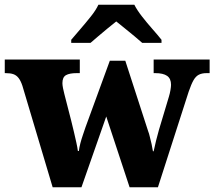

<svg xmlns="http://www.w3.org/2000/svg" viewBox="-25 -786 900 806"><path d="M69 -426Q62 -447 53 -458.5Q44 -470 31.5 -474.5Q19 -479 -1 -479H-5V-536H310V-479H297Q267 -479 252 -470.5Q237 -462 237 -437Q237 -429 239.5 -416Q242 -403 245 -392L274 -279Q280 -255 285.5 -231.5Q291 -208 295.5 -187.5Q300 -167 302 -152H306Q308 -168 312.5 -185Q317 -202 323 -219.5Q329 -237 334 -252L436 -531H501L597 -235Q601 -225 603.5 -213.5Q606 -202 609 -191Q612 -180 613.5 -169.5Q615 -159 617 -151H620Q625 -175 630 -195Q635 -215 642 -240L684 -380Q688 -393 690.5 -407.5Q693 -422 693 -430Q693 -456 676.5 -467.5Q660 -479 627 -479H620V-536H855V-479H842Q823 -479 810 -472.5Q797 -466 787.5 -449.5Q778 -433 767 -401L638 0H519L421 -297L317 0H196ZM274 -619Q290 -638 312.5 -664Q335 -690 356.5 -717Q378 -744 388 -766H539Q550 -744 571 -717Q592 -690 615 -664Q638 -638 653 -619V-606H572Q560 -617 540 -633.5Q520 -650 499 -667Q478 -684 463 -696Q448 -684 427 -667Q406 -650 387 -633.5Q368 -617 355 -606H274Z"/></svg>

Font: Noto Serif Ethiopic ExtraBold
Style: Regular
Weight: 800
Version: Version 2.102